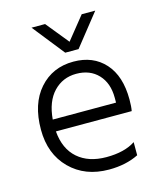

<svg xmlns="http://www.w3.org/2000/svg" viewBox="-108 -791 736 876"><g transform="rotate(-15 259.5 -353.5)"><path d="M439 -25Q379 5 299 5Q186 5 115.5 -65.5Q45 -136 45 -251Q45 -373 107 -443Q169 -513 268 -513Q361 -513 416 -452Q471 -391 471 -280Q471 -246 467 -226H109Q116 -142 167 -97.5Q218 -53 302 -53Q388 -53 439 -87ZM266 -456Q202 -456 159 -411Q116 -366 109 -282H408V-305Q408 -374 369.5 -415Q331 -456 266 -456ZM306 -562H243L124 -712H188L275 -605L361 -712H425Z"/></g></svg>

Font: Hind Vadodara Light
Style: Regular
Weight: 300
Designer: Hitesh Malaviya
Foundry: Indian Type Foundry
Version: Version 1.000;PS 1.0;hotconv 1.0.86;makeotf.lib2.5.63406; tt